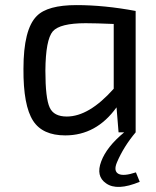

<svg xmlns="http://www.w3.org/2000/svg" viewBox="-20 -519 613 753"><path d="M512 0Q465 56 439 117Q424 152 445 163Q465 173 513 157L528 194Q439 231 396 200Q355 172 377 114Q398 57 467 0H445L437 -98Q358 12 236 12Q147 12 110 -45Q71 -105 72 -249Q72 -404 124 -456Q166 -499 280 -499Q389 -499 512 -476ZM426 -425Q354 -428 316 -428Q215 -428 187 -396Q159 -363 158 -242Q158 -133 175 -97Q191 -62 242 -62Q329 -62 426 -171Z"/></svg>

Font: Taylor Sans
Style: Regular
Weight: 400
Italic angle: -8°
Designer: Natanael Gama
Version: Version 1.001 September 8, 2015